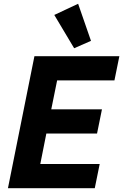

<svg xmlns="http://www.w3.org/2000/svg" viewBox="-20 -995 651 1015"><path d="M481 0H22L162 -698H611L585 -570H282L251 -417H519L493 -289H225L193 -128H507ZM372 -740 267 -916 393 -975 461 -779Z"/></svg>

Font: IBM Plex Sans Var
Style: Italic
Weight: 400
Italic angle: -11.31°
Designer: Mike Abbink, Paul van der Laan, Pieter van Rosmalen
Foundry: Bold Monday
Version: Version 1.001